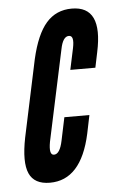

<svg xmlns="http://www.w3.org/2000/svg" viewBox="-46 -588 384 630"><g transform="rotate(-5 146.5 -273.5)"><path d="M93.5 8Q196.5 8 229 -141.5L241.5 -202H159L143 -126Q134 -82.5 114.5 -82.5Q97 -82.5 105 -126L169 -425.5Q177 -466.5 197 -466.5Q215.5 -466.5 207 -425.5L192 -355H274.5L285 -405.5Q317 -555 214 -555Q162.5 -555 130 -518Q97.5 -481 79 -400.5L25 -146.5Q9 -66.5 25.5 -29.2Q42 8 93.5 8Z"/></g></svg>

Font: League Gothic SemiCondensed Italic
Style: Regular
Weight: 400
Width: 4
Designer: The League of Moveable Type
Version: Version 1.600; ttfautohint (v1.8.3)